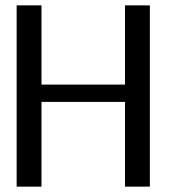

<svg xmlns="http://www.w3.org/2000/svg" viewBox="-20 -695 646 715"><path d="M42 0H134.5V-315.5H445.5V0H538V-675H445.5V-380H134.5V-675H42Z"/></svg>

Font: Anybody
Style: Regular
Weight: 400
Designer: Tyler Finck
Foundry: Etcetera Type Company
Version: Version 1.110